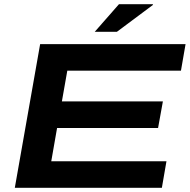

<svg xmlns="http://www.w3.org/2000/svg" viewBox="-20 -898 907 918"><path d="M433.1 -746.1 548.8 -877.9H710L711.9 -875L539.1 -746.1ZM50.8 0 171.9 -687H867.2L845.2 -560.1H301.8L275.9 -413.1H758.8L735.8 -286.1H252.9L225.1 -127H775.9L753.9 0Z"/></svg>

Font: Archivo Expanded SemiBold
Style: Italic
Weight: 600
Width: 7
Italic angle: -10°
Designer: Hector Gatti
Foundry: Omnibus-Type
Version: Version 2.001